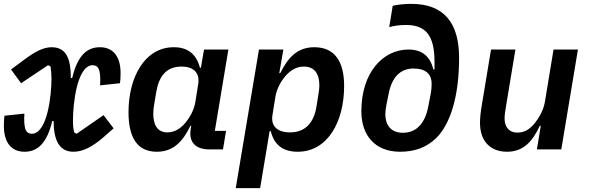

<svg xmlns="http://www.w3.org/2000/svg" viewBox="-21 -772 3041 992"><path d="M106 12C174 12 222 -33 249 -147H256C256 -47 286 12 358 12C402 12 451 -8 516 -65L566 -109L514 -177L375 -81L363 -87C357 -108 356 -123 356 -151C356 -235 377 -435 458 -435C488 -435 497 -411 497 -356C497 -353 497 -343 496 -331L599 -342C601 -358 602 -373 602 -394C602 -482 562 -528 495 -528C427 -528 379 -483 352 -369H345C345 -462 325 -528 246 -528C200 -528 156 -502 106 -465L36 -413L88 -342L227 -435L240 -429C243 -411 245 -388 245 -365C245 -281 224 -81 143 -81C113 -81 104 -105 104 -160C104 -163 104 -173 105 -185L2 -174C0 -158 -1 -143 -1 -122C-1 -34 39 12 106 12Z M789 12C877 12 924 -43 963 -122H967L964 -103C954 -38 989 0 1061 0H1131L1147 -96H1089L1159 -516H1033L1017 -422H1012C994 -490 952 -528 877 -528C726 -528 643 -372 643 -193C643 -61 688 12 789 12ZM844 -88C792 -88 771 -127 771 -184C771 -202 773 -217 775 -229L786 -295C799 -376 837 -428 917 -428C985 -428 1012 -390 1003 -337L988 -243C981 -201 957 -162 938 -139C911 -106 879 -88 844 -88Z M1197 200H1323L1372 -94H1378C1395 -26 1438 12 1517 12C1672 12 1757 -143 1757 -328C1757 -452 1710 -528 1603 -528C1514 -528 1466 -473 1427 -394H1422L1443 -516H1317ZM1477 -88C1410 -88 1377 -122 1387 -179L1402 -273C1410 -318 1433 -355 1452 -377C1480 -410 1511 -428 1549 -428C1606 -428 1629 -388 1629 -331C1629 -315 1626 -295 1624 -283L1614 -221C1601 -140 1558 -88 1477 -88Z M2046 12C2118 12 2182 -8 2235 -61C2303 -130 2351 -267 2351 -473C2351 -656 2271 -752 2104 -752C2067 -752 2033 -748 2008 -742L1990 -632C2012 -638 2042 -643 2076 -643C2179 -643 2224 -589 2224 -452V-413H2218C2202 -480 2161 -516 2089 -516C1959 -516 1846 -399 1846 -197C1846 -71 1918 12 2046 12ZM2060 -86C2003 -86 1970 -121 1970 -183C1970 -196 1972 -212 1976 -233L1987 -287C2003 -372 2047 -418 2115 -418C2177 -418 2209 -391 2209 -339C2209 -320 2207 -298 2202 -275L2192 -223C2175 -133 2130 -86 2060 -86Z M2753 0H2879L2965 -516H2839L2794 -244C2786 -196 2757 -155 2743 -137C2718 -106 2691 -87 2653 -87C2604 -87 2586 -122 2586 -159C2586 -180 2590 -203 2593 -221L2642 -516H2516L2469 -233C2462 -192 2459 -163 2459 -137C2459 -53 2503 12 2599 12C2682 12 2730 -40 2768 -122H2773Z"/></svg>

Font: IBM Plex Mono SmBld
Style: Italic
Weight: 600
Italic angle: -9.5°
Monospace: yes
Designer: Mike Abbink, Paul van der Laan, Pieter van Rosmalen
Foundry: Bold Monday
Version: Version 2.004